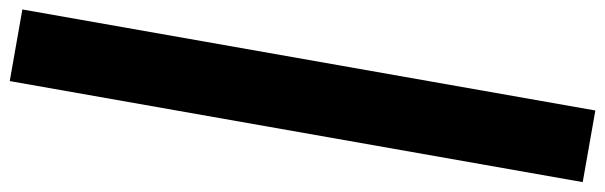

<svg xmlns="http://www.w3.org/2000/svg" viewBox="-28 -668 1455 462"><g transform="rotate(10 700.0 -437.5)"><path d="M1400 -525H0V-350H1400Z"/></g></svg>

Font: Variable Test Axis Matching
Style: Regular
Weight: 400
Version: Version 1.000